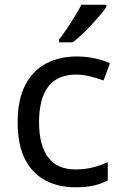

<svg xmlns="http://www.w3.org/2000/svg" viewBox="-20 -786 520 816"><path d="M300 10Q229 10 173.5 -19Q118 -48 86.5 -109Q55 -170 55 -265Q55 -364 88 -426Q121 -488 177.5 -517Q234 -546 306 -546Q347 -546 385 -537.5Q423 -529 447 -517L420 -444Q396 -453 364 -461Q332 -469 304 -469Q146 -469 146 -266Q146 -169 184.5 -117.5Q223 -66 299 -66Q343 -66 376.5 -75Q410 -84 438 -97V-19Q411 -5 378.5 2.5Q346 10 300 10ZM432 -756Q420 -738 395 -709.5Q370 -681 341.5 -652.5Q313 -624 289 -606H231V-618Q246 -637 263.5 -663Q281 -689 298 -716.5Q315 -744 326 -766H432Z"/></svg>

Font: Noto Sans Glagolitic
Style: Regular
Weight: 400
Designer: Monotype Design Team
Foundry: Monotype Imaging Inc.
Version: Version 2.004; ttfautohint (v1.8.4.7-5d5b)